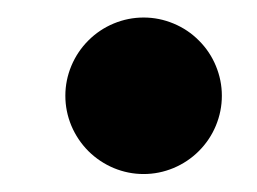

<svg xmlns="http://www.w3.org/2000/svg" viewBox="-20 -181 292 218"><path d="M143.1 16.6Q125.5 16.6 109.1 9.8Q92.8 2.9 80.3 -9.5Q67.9 -22 61 -38.3Q54.2 -54.7 54.2 -72.3Q54.2 -89.8 61 -106.2Q67.9 -122.6 80.3 -135Q92.8 -147.5 109.1 -154.3Q125.5 -161.1 143.1 -161.1Q160.6 -161.1 177 -154.3Q193.4 -147.5 205.8 -135Q218.3 -122.6 225.1 -106.2Q231.9 -89.8 231.9 -72.3Q231.9 -54.7 225.1 -38.3Q218.3 -22 205.8 -9.5Q193.4 2.9 177 9.8Q160.6 16.6 143.1 16.6Z"/></svg>

Font: Cadman
Style: Bold
Weight: 700
Designer: Paul James MIller
Foundry: High-Logic / Made with FontCreator
Version: Version 2.114;March 28, 2021;FontCreator 13.0.0.2683 64-bit